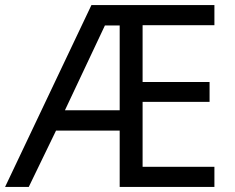

<svg xmlns="http://www.w3.org/2000/svg" viewBox="-21 -734 922 754"><path d="M821 0H449V-221H199L92 0H-1L338 -714H821V-635H539V-412H802V-334H539V-79H821ZM234 -301H449V-634H391Z"/></svg>

Font: Noto IKEA Simplified Chinese
Style: Regular
Weight: 400
Designer: Monotype Design Team
Foundry: Monotype Imaging Inc.
Version: Version 1.100